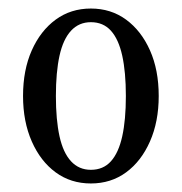

<svg xmlns="http://www.w3.org/2000/svg" viewBox="-20 -740 426 450"><path d="M352 -515Q352 -455 331.5 -408.5Q311 -362 275.5 -336Q240 -310 193 -310Q146 -310 110.5 -336Q75 -362 54.5 -408.5Q34 -455 34 -515Q34 -576 54.5 -622Q75 -668 110.5 -694Q146 -720 193 -720Q240 -720 275.5 -694Q311 -668 331.5 -622Q352 -576 352 -515ZM111 -515Q111 -459 119.5 -420.5Q128 -382 146.5 -362Q165 -342 193 -342Q222 -342 240 -362Q258 -382 266.5 -420.5Q275 -459 275 -515Q275 -571 266.5 -609.5Q258 -648 240 -668Q222 -688 193 -688Q165 -688 146.5 -668Q128 -648 119.5 -609.5Q111 -571 111 -515Z"/></svg>

Font: Roboto Serif 120pt ExtraCondensed
Style: Regular
Weight: 400
Width: 2
Designer: Greg Gazdowicz
Foundry: Commercial Type
Version: Version 1.008